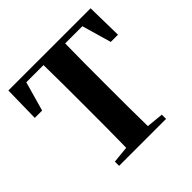

<svg xmlns="http://www.w3.org/2000/svg" viewBox="-188 -918 1090 1090"><g transform="rotate(-45 357.0 -373.5)"><path d="M23 -531H82L132 -708H270C272 -604 272 -500 272 -395V-351C272 -247 272 -144 270 -44L169 -34V0H546V-34L444 -44C442 -146 442 -250 442 -352V-395C442 -501 442 -605 444 -708H582L633 -531H691L687 -747H27Z"/></g></svg>

Font: Noto Serif CJK SC Black
Style: Regular
Weight: 900
Designer: Ryoko NISHIZUKA 西塚涼子 (kana & ideographs); Frank Grießhammer (Latin, Greek & Cyrillic); Wenlong ZHANG 张文龙 (bopomofo); San
Foundry: Adobe
Version: Version 2.001;hotconv 1.1.0;makeotfexe 2.6.0